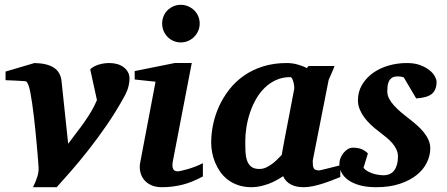

<svg xmlns="http://www.w3.org/2000/svg" viewBox="-20 -760 1842 792"><path d="M514.2 -436Q514.2 -423.3 511.7 -411.6Q509.3 -399.9 505.9 -390.1Q502.4 -380.4 498.5 -372.8Q494.6 -365.2 492.2 -360.8Q458.5 -299.3 419.9 -243.4Q381.3 -187.5 343.5 -139.6Q305.7 -91.8 272 -53.2Q238.3 -14.6 213.9 12.2H116.2Q128.9 -13.7 134.5 -33Q140.1 -52.2 139.2 -68.8Q139.2 -70.3 138.2 -83.7Q137.2 -97.2 135.5 -118.2Q133.8 -139.2 131.3 -166.3Q128.9 -193.4 126 -222.2Q123 -251 119.6 -280.3Q116.2 -309.6 112.5 -334.7Q108.9 -359.9 105 -379.6Q101.1 -399.4 97.2 -409.2Q94.7 -414.6 93 -418Q91.3 -421.4 88.9 -423.1Q86.4 -424.8 82.5 -425.3Q78.6 -425.8 71.8 -425.8Q61.5 -426.3 50.3 -427.2Q40.5 -427.7 28.1 -428.2Q15.6 -428.7 2.9 -429.2V-464.8L122.1 -500Q173.8 -499 201.9 -481Q230 -462.9 233.9 -424.8L261.2 -167Q279.3 -191.9 296.6 -214.1Q314 -236.3 329.1 -258.1Q344.2 -279.8 357.2 -301.8Q370.1 -323.7 379.9 -347.2L352.1 -474.1Q364.7 -486.3 386.2 -493.2Q407.7 -500 431.2 -500Q448.7 -500 463.9 -495.6Q479 -491.2 490.2 -482.7Q501.5 -474.1 507.8 -462.4Q514.2 -450.7 514.2 -436Z M816.9 -32.2Q772 -7.8 731.4 2.2Q690.9 12.2 647.9 12.2Q620.6 12.2 601.8 2.9Q583 -6.3 572.3 -21Q561.5 -35.6 558.1 -54Q554.7 -72.3 558.6 -90.8L621.6 -422.9L535.6 -432.1V-466.8L700.7 -500H771L693.8 -99.1Q691.9 -90.3 691.4 -82Q690.9 -73.7 692.6 -67.4Q694.3 -61 699.2 -57.1Q704.1 -53.2 712.9 -53.2Q716.8 -53.2 728.3 -55.7Q739.7 -58.1 754.9 -62.5Q770 -66.9 786.4 -73.2Q802.7 -79.6 816.9 -86.9ZM803.7 -663.1Q803.7 -647 797.6 -632.8Q791.5 -618.7 780.8 -607.9Q770 -597.2 755.9 -591.1Q741.7 -585 725.6 -585Q709.5 -585 695.6 -591.1Q681.6 -597.2 671.1 -607.9Q660.6 -618.7 654.8 -632.8Q648.9 -647 648.9 -663.1Q648.9 -679.2 654.8 -693.4Q660.6 -707.5 671.1 -717.8Q681.6 -728 695.6 -734.1Q709.5 -740.2 725.6 -740.2Q741.7 -740.2 755.9 -734.1Q770 -728 780.8 -717.8Q791.5 -707.5 797.6 -693.4Q803.7 -679.2 803.7 -663.1Z M1193.8 -394Q1194.3 -396 1193.6 -403.8Q1192.9 -411.6 1190.7 -420.2Q1188.5 -428.7 1185.3 -435.3Q1182.1 -441.9 1177.7 -441.9Q1145.5 -441.9 1119.4 -430.2Q1093.3 -418.5 1072.5 -398.4Q1051.8 -378.4 1036.6 -352.1Q1021.5 -325.7 1011.5 -296.1Q1001.5 -266.6 996.6 -235.8Q991.7 -205.1 991.7 -176.8Q991.7 -156.7 992.4 -136.7Q993.2 -116.7 998.3 -100.1Q1003.4 -83.5 1015.4 -73.2Q1027.3 -63 1049.8 -63Q1065.9 -63 1080.3 -70.3Q1094.7 -77.6 1106.7 -87.2Q1118.7 -96.7 1127.7 -106.4Q1136.7 -116.2 1142.1 -121.1Q1145.5 -141.1 1147.7 -152.1Q1149.9 -163.1 1151.6 -173.1Q1153.3 -183.1 1155.8 -195.8Q1158.2 -208.5 1162.8 -232.2Q1167.5 -255.9 1174.8 -294.2Q1182.1 -332.5 1193.8 -394ZM1383.8 -29.8Q1366.7 -22.9 1347.9 -15.6Q1329.1 -8.3 1309.6 -2.2Q1290 3.9 1270.5 8.1Q1251 12.2 1231.9 12.2Q1200.2 12.2 1179 0.5Q1157.7 -11.2 1147.9 -33.2Q1134.8 -24.4 1119.6 -16.1Q1104.5 -7.8 1087.9 -1.7Q1071.3 4.4 1053.7 8.3Q1036.1 12.2 1018.1 12.2Q987.3 12.2 962.9 3.9Q938.5 -4.4 919.9 -18.6Q901.4 -32.7 888.4 -51.3Q875.5 -69.8 867.2 -90.1Q858.9 -110.4 855 -131.3Q851.1 -152.3 851.1 -170.9Q851.1 -208 859.1 -246.8Q867.2 -285.6 884 -322.3Q900.9 -358.9 926.3 -391.4Q951.7 -423.8 986.3 -448Q1021 -472.2 1065.2 -486.1Q1109.4 -500 1163.1 -500Q1185.1 -500 1206.8 -494.1Q1228.5 -488.3 1245.6 -479L1252.9 -487.8H1359.9Q1357.4 -480.5 1353.5 -471.2Q1349.6 -461.9 1345.7 -453.1Q1341.8 -444.3 1338.6 -437.3Q1335.4 -430.2 1335 -426.8L1270 -97.2Q1270 -85.9 1270.8 -78.1Q1271.5 -70.3 1274.4 -65.7Q1277.3 -61 1282.7 -59.1Q1288.1 -57.1 1296.9 -57.1Q1298.8 -57.1 1311.3 -60.1Q1323.7 -63 1338.6 -66.9Q1353.5 -70.8 1366.7 -74Q1379.9 -77.1 1383.8 -78.1Z M1780.8 -422.9Q1780.8 -389.2 1761.7 -373Q1742.7 -356.9 1696.8 -354L1645.5 -440.9Q1642.1 -441.9 1638.2 -442.9Q1634.8 -443.8 1629.9 -444.3Q1625 -444.8 1619.6 -444.8Q1604.5 -444.8 1596.2 -438.7Q1587.9 -432.6 1583.7 -423.3Q1579.6 -414.1 1578.6 -403.1Q1577.6 -392.1 1577.6 -382.8Q1577.6 -367.2 1585.4 -352.5Q1593.3 -337.9 1606 -324Q1618.7 -310.1 1634.5 -296.6Q1650.4 -283.2 1666.5 -271Q1683.6 -257.8 1699.5 -243.9Q1715.3 -230 1727.8 -214.6Q1740.2 -199.2 1747.6 -182.6Q1754.9 -166 1754.9 -147.9Q1754.9 -119.1 1741.2 -90.3Q1727.5 -61.5 1699.7 -38.8Q1671.9 -16.1 1629.9 -2Q1587.9 12.2 1531.7 12.2Q1492.2 12.2 1463.6 4.2Q1435.1 -3.9 1416.5 -17.3Q1397.9 -30.8 1388.9 -47.9Q1379.9 -64.9 1379.9 -83Q1379.9 -96.2 1384.8 -108.4Q1389.6 -120.6 1397.7 -130.1Q1405.8 -139.6 1415.5 -145.3Q1425.3 -150.9 1435.5 -150.9Q1457.5 -150.9 1472.7 -144.3Q1487.8 -137.7 1497.6 -127L1479.5 -67.9Q1484.9 -60.5 1494.6 -54.7Q1504.4 -48.8 1515.9 -44.9Q1527.3 -41 1539.3 -39.1Q1551.3 -37.1 1561.5 -37.1Q1591.8 -37.1 1606.7 -57.9Q1621.6 -78.6 1621.6 -113.8Q1621.6 -128.9 1615.7 -142.3Q1609.9 -155.8 1599.1 -168.5Q1588.4 -181.2 1573.2 -193.6Q1558.1 -206.1 1539.6 -220.2Q1523.9 -231.9 1509 -246.1Q1494.1 -260.3 1482.4 -276.1Q1470.7 -292 1463.6 -309.6Q1456.5 -327.1 1456.5 -346.2Q1456.5 -381.3 1473.1 -409.7Q1489.7 -438 1517.6 -458.3Q1545.4 -478.5 1582 -489.3Q1618.7 -500 1658.7 -500Q1689.9 -500 1712.9 -491.5Q1735.8 -482.9 1751 -470.9Q1766.1 -459 1773.4 -445.6Q1780.8 -432.1 1780.8 -422.9Z"/></svg>

Font: Charis SIL APac
Style: Bold Italic
Weight: 700
Italic angle: -11°
Foundry: SIL International
Version: Version 5.000